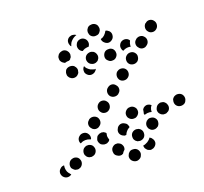

<svg xmlns="http://www.w3.org/2000/svg" viewBox="-89 -662 834 786"><g transform="rotate(-15 327.5 -269.0)"><path d="M414 17Q418 13 419 8Q421 3 421 -2Q420 -12 413 -19Q405 -26 395 -25H394Q389 -25 384 -23Q380 -21 377 -17Q373 -13 372 -8Q370 -4 370 1Q371 12 378 18Q386 25 396 25H397Q402 25 407 22Q411 20 414 17ZM81 -9Q81 -14 83 -19Q85 -23 89 -27Q92 -31 97 -33Q101 -34 105 -35Q105 -29 105 -24Q106 -15 110 -7Q115 1 122 7Q123 8 124 9Q116 16 106 16Q96 16 88 8Q85 5 83 0Q81 -4 81 -9ZM175 -41Q171 -50 161 -53Q151 -56 142 -51H141Q132 -46 129 -36Q126 -27 130 -17Q133 -13 137 -10Q140 -7 145 -5Q150 -4 155 -4Q160 -4 164 -7H165Q174 -12 177 -22Q180 -32 175 -41ZM483 -46Q481 -49 478 -51Q475 -53 472 -54Q470 -49 466 -45Q459 -37 450 -33Q445 -30 439 -29Q439 -25 441 -20Q442 -16 446 -13Q449 -9 453 -7Q458 -5 463 -4Q468 -4 472 -6Q477 -7 481 -11Q489 -18 490 -28Q490 -39 483 -46ZM313 -31V-32Q310 -42 314 -51Q319 -60 329 -64Q334 -65 339 -65Q344 -64 348 -62Q353 -60 356 -56Q359 -52 361 -47Q362 -43 362 -40Q362 -37 361 -34Q361 -33 360 -32Q354 -26 351 -19Q350 -17 348 -17Q346 -16 345 -15Q335 -12 326 -17Q316 -21 313 -31ZM243 -76Q241 -81 237 -84Q233 -87 229 -88Q224 -90 219 -89Q214 -89 210 -87L209 -86Q200 -82 197 -72Q194 -62 198 -53Q201 -48 204 -45Q208 -42 213 -40Q218 -39 223 -39Q228 -40 232 -42H233Q242 -47 245 -57Q248 -67 243 -76ZM455 -78Q455 -82 453 -87Q451 -91 447 -95Q443 -98 438 -100Q434 -101 429 -101H428Q418 -100 411 -93Q404 -85 405 -75Q405 -70 407 -65Q409 -61 413 -57Q417 -54 421 -52Q426 -51 431 -51H432Q442 -52 449 -59Q456 -67 455 -78ZM301 -78 300 -77Q295 -75 291 -75Q286 -74 281 -76Q276 -77 272 -80Q268 -84 266 -88Q264 -92 263 -97Q263 -102 265 -107Q266 -112 269 -116Q272 -119 277 -122Q282 -124 287 -125Q292 -125 297 -124Q299 -123 302 -121Q305 -120 307 -117Q306 -111 306 -105Q307 -97 311 -89Q310 -85 307 -82Q304 -80 301 -78ZM516 -124Q509 -131 499 -131Q488 -132 481 -124H480Q477 -120 475 -116Q473 -111 473 -106Q473 -101 475 -97Q476 -92 480 -89Q487 -81 497 -81Q508 -81 515 -88H516Q523 -96 523 -106Q524 -116 516 -124ZM357 -124V-125Q361 -134 371 -138Q381 -141 390 -136Q395 -134 398 -131Q401 -127 403 -122Q404 -121 404 -119Q404 -118 404 -116Q399 -113 394 -108Q387 -100 384 -91Q384 -90 384 -89Q380 -88 376 -88Q372 -89 368 -91Q359 -95 355 -105Q352 -115 357 -124ZM197 -134 198 -135Q205 -142 216 -142Q226 -142 233 -135Q238 -130 240 -123Q242 -115 239 -109Q237 -109 235 -110Q226 -113 216 -112Q207 -111 199 -107V-106Q196 -105 194 -104Q189 -111 190 -120Q191 -128 197 -134ZM578 -167Q576 -172 572 -175Q569 -178 564 -180Q559 -181 554 -181Q549 -181 545 -178H544Q535 -173 532 -163Q528 -154 533 -144Q535 -140 539 -137Q543 -133 548 -132Q552 -130 557 -131Q562 -131 567 -133V-134Q577 -138 580 -148Q583 -158 578 -167ZM407 -157Q410 -153 414 -150Q418 -147 423 -146Q428 -145 433 -146Q438 -146 442 -149Q451 -155 454 -165Q456 -175 451 -184Q448 -188 444 -191Q440 -194 435 -195Q430 -196 426 -195Q421 -195 416 -192Q407 -186 404 -176Q402 -166 407 -157ZM252 -153Q255 -149 260 -147Q264 -145 269 -145Q274 -145 279 -147Q283 -149 287 -153Q295 -160 295 -171Q295 -181 288 -189Q280 -196 270 -196Q260 -196 252 -189V-188Q244 -181 244 -171Q244 -160 252 -153ZM648 -153Q652 -157 653 -162Q655 -166 655 -171Q655 -181 648 -189Q641 -196 630 -196H629Q624 -196 620 -194Q615 -192 612 -189Q608 -185 606 -180Q605 -176 605 -171Q605 -160 612 -153Q619 -146 630 -146Q635 -146 640 -148Q645 -150 648 -153ZM477 -149Q476 -151 476 -152Q475 -154 475 -156Q475 -158 476 -159Q477 -166 477 -172Q478 -174 479 -175Q480 -176 481 -178Q488 -185 497 -186Q507 -186 515 -180Q512 -176 510 -171Q507 -162 508 -153Q504 -154 499 -154Q489 -154 480 -150Q479 -150 477 -149ZM306 -207Q313 -199 324 -199Q334 -199 341 -206L342 -207Q349 -214 349 -225Q349 -235 342 -242Q335 -250 324 -250Q314 -250 307 -243L306 -242Q299 -235 299 -224Q299 -214 306 -207ZM360 -260Q368 -253 378 -253Q388 -253 396 -260V-261Q404 -268 404 -278Q404 -289 396 -296Q389 -304 379 -304Q369 -304 361 -296Q353 -289 353 -278Q353 -268 360 -260ZM415 -314Q422 -307 432 -307Q443 -307 450 -314L451 -315Q458 -322 458 -332Q458 -343 451 -350Q444 -357 433 -357Q423 -357 416 -350H415Q408 -342 408 -332Q408 -322 415 -314ZM469 -368Q476 -361 487 -361Q497 -361 505 -368Q512 -376 512 -386Q513 -396 505 -404Q498 -411 488 -411Q477 -411 470 -404L469 -403Q462 -396 462 -386Q462 -375 469 -368ZM333 -383Q331 -382 329 -382Q320 -383 312 -386H311Q303 -390 296 -396Q292 -400 289 -406Q284 -400 283 -394Q282 -387 284 -380Q288 -371 298 -366Q307 -362 317 -366Q323 -368 327 -373Q331 -377 333 -383ZM220 -376H219Q216 -379 213 -384Q211 -388 211 -393Q210 -398 212 -403Q213 -408 216 -412Q223 -419 233 -420Q244 -421 252 -415V-414Q256 -411 258 -407Q261 -402 261 -397Q260 -394 260 -390Q260 -389 260 -389Q260 -386 258 -383Q257 -381 255 -379Q249 -371 238 -370Q228 -369 220 -376ZM430 -426Q429 -436 421 -443Q412 -449 402 -447H401Q391 -446 385 -438Q379 -429 380 -419Q381 -409 390 -403Q398 -396 408 -398H409Q419 -399 425 -407Q432 -416 430 -426ZM340 -407Q344 -409 348 -412Q351 -416 353 -420Q357 -430 353 -439Q349 -449 340 -453H339Q330 -457 320 -453Q310 -449 306 -440Q302 -430 306 -421Q310 -411 320 -407H321Q325 -405 330 -405Q335 -405 340 -407ZM524 -422Q527 -418 532 -416Q536 -414 541 -414Q546 -414 551 -416Q555 -418 559 -422Q567 -429 567 -440Q567 -450 560 -457Q556 -461 552 -463Q547 -465 542 -465Q537 -465 532 -463Q528 -461 524 -458V-457Q516 -450 516 -440Q516 -429 524 -422ZM469 -467Q477 -470 485 -468Q493 -466 498 -459Q498 -459 498 -458Q494 -449 494 -440Q494 -436 494 -433Q491 -434 488 -434Q478 -434 469 -430Q465 -428 461 -425Q459 -427 457 -429Q456 -432 455 -434Q451 -444 455 -453Q459 -463 469 -467ZM198 -456Q197 -461 197 -466Q197 -471 200 -475V-476Q205 -485 215 -488Q224 -492 234 -487Q238 -485 241 -481Q245 -477 246 -472Q248 -468 247 -463Q247 -458 245 -453H244Q243 -450 241 -447Q238 -445 235 -443Q234 -443 232 -443Q224 -442 218 -439Q216 -440 214 -440Q212 -441 211 -442Q206 -444 203 -448Q200 -451 198 -456ZM285 -503V-504Q290 -513 300 -516Q310 -519 319 -514Q328 -509 331 -499Q334 -489 329 -480V-479Q329 -479 328 -478Q328 -478 328 -478Q319 -477 311 -474Q305 -471 300 -467Q298 -468 297 -468Q296 -468 295 -469Q286 -474 283 -484Q280 -494 285 -503ZM578 -476Q585 -468 596 -468Q606 -468 613 -475L614 -476Q621 -483 621 -494Q621 -504 614 -511Q607 -519 596 -519Q586 -519 579 -511H578Q571 -504 571 -493Q571 -483 578 -476ZM430 -513Q427 -517 423 -519Q419 -522 414 -523Q413 -523 412 -523Q411 -523 411 -523Q409 -519 407 -515Q402 -506 394 -500Q389 -497 384 -495Q385 -487 391 -481Q397 -475 405 -473Q415 -471 423 -477Q432 -483 434 -493V-494Q435 -499 434 -504Q433 -509 430 -513ZM292 -537Q286 -541 279 -541Q271 -542 265 -538H264Q255 -533 252 -523Q250 -513 255 -504Q256 -502 257 -500Q258 -499 260 -498Q261 -506 265 -514Q270 -522 277 -528Q284 -534 292 -537ZM343 -550Q340 -546 340 -541Q339 -536 341 -531Q343 -521 352 -516Q361 -511 371 -514H372Q377 -515 381 -518Q385 -522 387 -526Q390 -530 390 -535Q391 -540 389 -545Q387 -555 378 -560Q369 -565 359 -562H358Q353 -561 349 -558Q345 -555 343 -550Z"/></g></svg>

Font: FRB American Cursive Guidelines Arrows Dotted Black
Style: Bold Italic
Weight: 900
Italic angle: -25°
Version: Version 2.0;Modular Font Editor K font №1